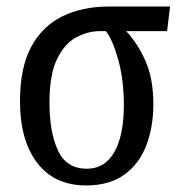

<svg xmlns="http://www.w3.org/2000/svg" viewBox="-20 -556 553 586"><path d="M243 10Q146 10 93.5 -59Q41 -128 41 -247Q41 -350 75.5 -413.5Q110 -477 171 -506.5Q232 -536 311 -536H499L490 -461H365Q400 -424 424 -370Q448 -316 448 -238Q448 -168 426.5 -112Q405 -56 359.5 -23Q314 10 243 10ZM245 -41Q300 -41 329 -92Q358 -143 358 -235Q358 -313 340.5 -375Q323 -437 303 -461H285Q248 -461 212.5 -442Q177 -423 154 -375.5Q131 -328 131 -244Q131 -152 157 -96.5Q183 -41 245 -41Z"/></svg>

Font: Noto Serif Condensed
Style: Regular
Weight: 400
Width: 3
Designer: Monotype Design Team
Foundry: Monotype Imaging Inc.
Version: Version 2.013; ttfautohint (v1.8.4.7-5d5b)